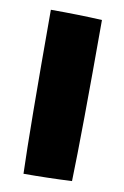

<svg xmlns="http://www.w3.org/2000/svg" viewBox="-69 -590 410 634"><g transform="rotate(10 136.0 -272.5)"><path d="M50 -547Q146 -547 222 -543Q222 -162 217 -2Q136 2 55 2Q50 -145 50 -547Z"/></g></svg>

Font: Otomanopee
Style: Regular
Weight: 400
Designer: Das Ende der Wildnis
Foundry: Gutenberg Labo
Version: Version 3.000